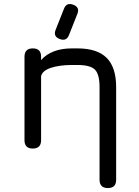

<svg xmlns="http://www.w3.org/2000/svg" viewBox="-20 -752 702 972"><path d="M281 -555Q248 -568 262 -602L304 -708Q317 -741 351 -728Q386 -715 371 -680L329 -574Q316 -541 281 -555ZM188 -42Q188 0 146 0Q104 0 104 -42V-465Q104 -507 146 -507Q188 -507 188 -465V-448Q241 -507 344 -507H372Q472 -507 520 -459Q568 -411 568 -311V158Q568 200 526 200Q484 200 484 158V-311Q484 -376 460.5 -399.5Q437 -423 372 -423H344Q281 -423 237.5 -408.5Q194 -394 188 -366Z"/></svg>

Font: Jura
Style: Bold
Weight: 700
Designer: Daniel Johnson, Alexei Vanyashin
Foundry: Daniel Johnson
Version: Version 5.103